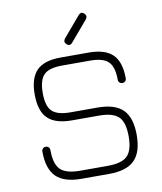

<svg xmlns="http://www.w3.org/2000/svg" viewBox="-91 -913 834 986"><g transform="rotate(-10 326.0 -420.5)"><path d="M298 -695Q283 -708 295 -725L385 -831Q399 -848 415 -834Q430 -820 418 -804L328 -698Q314 -681 298 -695ZM254 -1Q163 -1 121.5 -42.5Q80 -84 80 -174Q80 -183 86 -189Q92 -195 101 -195Q110 -195 116 -189Q122 -183 122 -174Q122 -101 151.5 -72Q181 -43 254 -43H398Q471 -43 500.5 -72Q530 -101 530 -174Q530 -247 500.5 -276Q471 -305 398 -305H257Q171 -305 131.5 -344Q92 -383 92 -469Q92 -554 131 -593.5Q170 -633 256 -633H403Q488 -633 527.5 -594Q567 -555 567 -470Q567 -461 561 -455Q555 -449 546 -449Q537 -449 531 -455Q525 -461 525 -470Q525 -537 497.5 -564Q470 -591 403 -591H256Q188 -591 161 -563.5Q134 -536 134 -469Q134 -401 161.5 -374Q189 -347 257 -347H398Q489 -347 530.5 -305.5Q572 -264 572 -174Q572 -84 530.5 -42.5Q489 -1 398 -1Z"/></g></svg>

Font: Jura Light
Style: Regular
Weight: 300
Designer: Daniel Johnson, Alexei Vanyashin
Foundry: Daniel Johnson
Version: Version 5.103